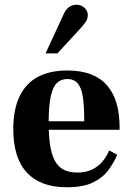

<svg xmlns="http://www.w3.org/2000/svg" viewBox="-20 -778 560 809"><path d="M261 11Q151 11 93.5 -50.5Q36 -112 36 -234Q36 -317 62.5 -372Q89 -427 139.5 -454Q190 -481 264 -481Q322 -481 364 -464.5Q406 -448 432.5 -416.5Q459 -385 471.5 -341Q484 -297 484 -240V-231H121V-267H335Q335 -328 329.5 -367Q324 -406 308.5 -425.5Q293 -445 263 -445Q238 -445 220.5 -429Q203 -413 194 -373Q185 -333 185 -262Q185 -207 191 -167.5Q197 -128 210.5 -102Q224 -76 247.5 -63.5Q271 -51 305 -51Q340 -51 365.5 -62.5Q391 -74 409.5 -95Q428 -116 440 -144L474 -126Q461 -95 438 -63Q415 -31 373.5 -10Q332 11 261 11ZM172 -553 250 -722Q260 -742 273.5 -750Q287 -758 303 -758Q322 -758 336 -745Q350 -732 350 -714Q350 -704 346 -694.5Q342 -685 326 -666L222 -553Z"/></svg>

Font: Frank Ruhl Libre
Style: Bold
Weight: 700
Designer: Yanek Iontef
Foundry: Fontef
Version: Version 6.004